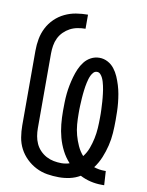

<svg xmlns="http://www.w3.org/2000/svg" viewBox="-85 -804 669 873"><g transform="rotate(10 250.0 -367.5)"><path d="M445 8Q419 8 393.5 2Q368 -4 345 -16Q323 -3 298 2.5Q273 8 248 8Q220 8 193 3.5Q166 -1 141.5 -13.5Q117 -26 97 -45.5Q77 -65 64.5 -89Q52 -113 47.5 -140.5Q43 -168 43 -195V-540Q43 -568 48 -595Q53 -622 65.5 -646.5Q78 -671 98 -690.5Q118 -710 143 -722Q168 -734 195 -738.5Q222 -743 250 -743V-678Q232 -678 213.5 -674.5Q195 -671 179 -662.5Q163 -654 150 -641Q137 -628 129 -611.5Q121 -595 118 -576.5Q115 -558 115 -540V-195Q115 -177 118 -159Q121 -141 128.5 -124.5Q136 -108 149 -94.5Q162 -81 178 -72.5Q194 -64 212 -60.5Q230 -57 248 -57Q257 -57 266.5 -58.5Q276 -60 285 -63Q264 -86 250 -113.5Q236 -141 228 -170.5Q220 -200 217 -230.5Q214 -261 214 -292Q214 -312 214.5 -332Q215 -352 217 -372Q219 -392 223 -412Q227 -432 232.5 -451.5Q238 -471 246 -489.5Q254 -508 266.5 -524Q279 -540 297 -549.5Q315 -559 336 -559Q356 -559 374 -549.5Q392 -540 404.5 -524Q417 -508 425 -489.5Q433 -471 439 -451.5Q445 -432 448.5 -412Q452 -392 454 -372Q456 -352 456.5 -332Q457 -312 457 -292Q457 -262 455 -232.5Q453 -203 446 -174Q439 -145 427.5 -117Q416 -89 398 -65Q410 -61 422 -59Q434 -57 446 -57H453L457 8ZM340 -106Q355 -125 363.5 -148Q372 -171 377 -195Q382 -219 383.5 -243.5Q385 -268 385 -292Q385 -301 385 -310Q385 -319 384.5 -328Q384 -337 383.5 -346.5Q383 -356 382.5 -365Q382 -374 381 -383Q380 -392 379 -401Q378 -410 376.5 -419Q375 -428 373 -437Q371 -446 368.5 -454.5Q366 -463 362 -471.5Q358 -480 351.5 -487Q345 -494 336 -494Q326 -494 319.5 -487Q313 -480 309 -471.5Q305 -463 302.5 -454.5Q300 -446 298 -437Q296 -428 294.5 -419Q293 -410 292 -401Q291 -392 290 -383Q289 -374 288.5 -365Q288 -356 287.5 -346.5Q287 -337 286.5 -328Q286 -319 286 -310Q286 -301 286 -292Q286 -267 288 -242.5Q290 -218 296.5 -194Q303 -170 313.5 -147Q324 -124 340 -106Z"/></g></svg>

Font: HulyMono
Style: Regular
Weight: 400
Monospace: yes
Designer: Belleve Invis
Foundry: Belleve Invis
Version: Version 33.2.5; ttfautohint (v1.8.4)